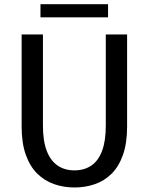

<svg xmlns="http://www.w3.org/2000/svg" viewBox="-20 -860 690 892"><path d="M326 11Q276 11 231.5 -4.5Q187 -20 153 -53.5Q119 -87 99.8 -141.2Q80.5 -195.5 80.5 -272V-700H179.5V-276.5Q179.5 -205 197.2 -159Q215 -113 247.8 -90.8Q280.5 -68.5 326 -68.5Q371.5 -68.5 404.2 -90.8Q437 -113 454.2 -159Q471.5 -205 471.5 -276.5V-700H570.5V-272Q570.5 -195.5 551.5 -141.2Q532.5 -87 499 -53.5Q465.5 -20 421 -4.5Q376.5 11 326 11ZM168 -779.5V-840.5H482V-779.5Z"/></svg>

Font: Trispace Thin
Style: Regular
Weight: 400
Version: Version 1.210